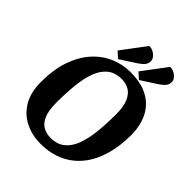

<svg xmlns="http://www.w3.org/2000/svg" viewBox="-235 -980 1126 1126"><g transform="rotate(45 327.5 -417.5)"><path d="M295 11Q226.9 11 169 -17.1Q111.1 -45.1 76.3 -102.7Q41.5 -160.3 41.5 -247.2Q41.5 -350.8 68.2 -427.8Q94.9 -504.9 141.3 -556.7Q187.7 -608.5 247.7 -634.3Q307.7 -660 373.5 -660Q447.6 -660 498.2 -638.4Q548.7 -616.8 579.1 -580.4Q609.5 -544.1 623.1 -497.6Q636.6 -451.1 636.6 -402Q636.6 -309.2 614.4 -233.2Q592.3 -157.3 548.8 -102.7Q505.2 -48.1 441.7 -18.6Q378.1 11 295 11ZM312.7 -55.1Q368.4 -55.1 402.9 -84.1Q437.3 -113 455.5 -163.2Q473.6 -213.3 480.5 -278.7Q487.4 -344.2 487.8 -416.5Q488.4 -487.5 471.2 -526.1Q453.9 -564.6 426.1 -579.6Q398.3 -594.7 365.2 -594.7Q309.7 -594.7 275.3 -566Q240.8 -537.3 222.6 -486.6Q204.5 -435.8 197.8 -369.4Q191.1 -303 191.1 -228Q191.1 -159.5 207.7 -121.9Q224.4 -84.4 252.4 -69.8Q280.3 -55.1 312.7 -55.1ZM440.1 -661.9 402.3 -695.7 514.9 -845.8Q532.6 -846.5 548.4 -838.3Q564.2 -830.2 574.5 -817Q584.9 -803.9 584.9 -789.6Q584.9 -770.8 574.5 -756.7Q564.2 -742.7 540.4 -726.6ZM266.8 -661.9 229 -695.7 341.6 -845.8Q359.3 -846.5 375.1 -838.3Q390.8 -830.2 401.2 -817Q411.6 -803.9 411.6 -789.6Q411.6 -770.8 401.2 -756.7Q390.9 -742.7 367.1 -726.6Z"/></g></svg>

Font: Faustina Light
Style: Italic
Weight: 300
Italic angle: -8°
Designer: Alfonso Garcia
Foundry: http://www.omnibus-type.com
Version: Version 1.200